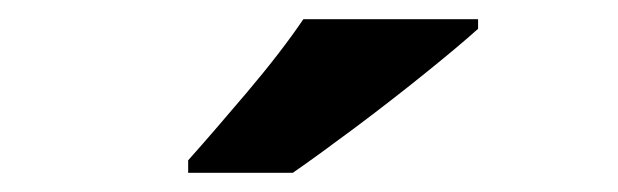

<svg xmlns="http://www.w3.org/2000/svg" viewBox="-20 -786 644 200"><path d="M478 -766H296Q273 -732 237 -689.5Q201 -647 176 -619V-606H285Q311 -624 348.5 -652Q386 -680 422 -709Q458 -738 478 -756Z"/></svg>

Font: Noto Sans UI Extra
Style: Regular
Weight: 800
Designer: Monotype Design Team
Foundry: Monotype Imaging Inc.
Version: Version 1.901